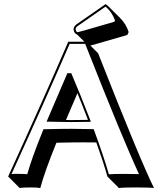

<svg xmlns="http://www.w3.org/2000/svg" viewBox="-20 -863 797 942"><path d="M498 -842.8Q507.3 -836.4 515.1 -828.6L571.3 -772.5Q599.1 -744.1 611.3 -705.6L604.5 -691.4L452.6 -647.5Q429.7 -640.6 423.3 -639.6L461.4 -601.6Q665.5 -82.5 735.4 59.6Q717.8 56.6 644.5 56.6Q581.1 56.6 563.5 59.6L506.8 2.9Q488.3 -64.5 452.6 -164.1Q416 -164.6 389.6 -164.6Q333 -164.6 256.8 -162.6Q198.2 -18.6 177.7 59.6Q165 56.6 132.3 56.6Q88.9 56.6 76.7 59.6L20 2.9Q190.4 -370.1 314.9 -658.2H394L356.9 -694.8Q353 -695.8 350.1 -698.2Q341.8 -707.5 340.8 -720.2Q342.3 -734.4 356 -744.1ZM303.7 -274.4Q317.9 -274.4 328.1 -273.9Q359.9 -273.9 411.6 -274.9Q382.8 -350.1 359.9 -405.8ZM190.9 -223.1 193.4 -229H200.2Q276.4 -231 333 -231Q371.6 -231 432.6 -229.5H439.5L441.9 -223.1Q489.3 -95.2 514.2 -7.8Q536.1 -9.8 587.9 -9.8Q637.2 -9.8 662.1 -8.8Q585.4 -171.9 397.9 -647.9H321.8Q200.7 -368.2 36.6 -9.3Q52.2 -10.3 76.2 -9.8Q101.1 -9.8 113.8 -8.3Q135.7 -87.4 190.9 -223.1ZM420.9 -278.8 425.8 -265.6 411.6 -265.1Q359.4 -264.2 328.1 -264.2Q311 -264.2 266.6 -265.1Q236.3 -265.6 223.6 -266.1H208.5L310.5 -503.9H329.6L332 -498Q372.6 -403.8 420.9 -278.8ZM498 -830.6 361.8 -735.8Q351.1 -728.5 351.1 -720.2Q351.6 -711.4 357.9 -705.1Q365.7 -705.6 393.1 -713.4L541 -756.3L544.4 -762.7Q528.8 -805.2 498 -830.6Z"/></svg>

Font: Linux Biolinum Shadow O
Style: Bold
Weight: 700
Designer: Philipp H. Poll
Foundry: Philipp H. Poll
Version: Version 0.9.2